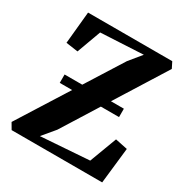

<svg xmlns="http://www.w3.org/2000/svg" viewBox="-170 -883 985 1021"><g transform="rotate(30 322.5 -372.0)"><path d="M40 0 18 -37.5 387.5 -624 448.5 -698.5 188 -685 134 -537.5 60.5 -548 79.5 -744.5H596.5L615 -707.5L249.5 -123.5L186 -47.5L483 -68.5L545.5 -235L620.5 -219.5L596 0ZM500 -397V-345.5H136V-397Z"/></g></svg>

Font: Merriweather 72pt
Style: Bold
Weight: 700
Version: Version 2.100